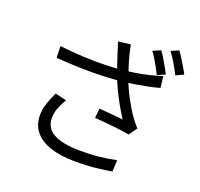

<svg xmlns="http://www.w3.org/2000/svg" viewBox="-151 -1031 1303 1249"><g transform="rotate(20 500.0 -406.5)"><path d="M772.6 -822Q785.6 -804.6 800.4 -780Q815.2 -755.5 829.6 -730.2Q844 -704.9 854.2 -684.4L800.1 -660.3Q790.7 -680.7 776.8 -705.8Q762.9 -730.9 747.9 -755.9Q732.8 -780.9 718.8 -799.3ZM883.2 -861.5Q896.8 -843.1 912.4 -817.9Q928 -792.8 942.9 -767.9Q957.8 -743.1 967 -724.3L913.3 -700.2Q897.1 -733.6 874.5 -772.2Q851.9 -810.8 830 -838.8ZM513.3 -701.3Q508.5 -717.5 501.9 -738.7Q495.4 -759.9 488 -780L573.6 -790.5Q578.3 -761.7 587.6 -725.3Q596.8 -688.8 608.8 -651.3Q620.8 -613.8 632.2 -581.1Q655.2 -516.5 690.1 -452.1Q725 -387.6 756.6 -344Q766.9 -329.7 778 -316.4Q789 -303.1 800.3 -290.9L759.7 -234.2Q741.5 -238.8 712 -242.7Q682.5 -246.6 648 -250.2Q613.6 -253.7 579.6 -256.8Q545.6 -259.9 518.3 -261.7L524.2 -328.1Q552.7 -326.1 584.2 -323.2Q615.7 -320.3 644.2 -317.9Q672.7 -315.6 690.3 -313.4Q669.4 -345.1 645.3 -387Q621.2 -428.9 598.7 -475.3Q576.3 -521.6 559.4 -566.7Q543.4 -610.2 532.2 -644.2Q521 -678.2 513.3 -701.3ZM147.2 -623.5Q231 -614 309.6 -610Q388.2 -606 458.8 -607.9Q529.4 -609.8 586.1 -615.5Q626.2 -620.3 670.6 -627.5Q715 -634.7 759.4 -645.4Q803.7 -656.2 842.1 -669L851.3 -590.2Q816.1 -580 774.2 -571.5Q732.3 -563.1 690.3 -556.3Q648.3 -549.5 611.8 -545.1Q516.1 -534.3 398.9 -533.7Q281.7 -533 149.2 -543.6ZM301.6 -304.7Q279.7 -268.5 266.9 -235Q254.1 -201.5 254.1 -165.6Q254.1 -94.8 316.2 -61.8Q378.2 -28.8 489.7 -27.5Q566.1 -26.9 630.6 -33.6Q695 -40.3 747.4 -52.2L743.9 27.7Q697.2 35.9 633.2 42.8Q569.2 49.8 485.1 49.2Q390.7 48.6 321 25.7Q251.2 2.8 213.2 -43Q175.1 -88.8 175.1 -156.1Q175.1 -198 188.6 -238.3Q202.1 -278.6 223.4 -322.6Z"/></g></svg>

Font: Shanggu Sans SC VF
Style: Regular
Weight: 250
Designer: GuiWonder
Version: Version 1.021